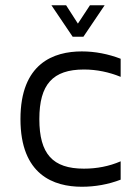

<svg xmlns="http://www.w3.org/2000/svg" viewBox="-20 -704 512 732"><path d="M257 -564H298L379 -684H323L277 -614L232 -684H176L257 -564ZM130 -250C130 -382 181 -439 300 -439C349 -439 396 -429 440 -411V-480C393 -498 343 -508 292 -508C185 -508 58 -463 58 -250C58 -37 185 8 292 8C343 8 393 -1 440 -19V-89C396 -70 349 -61 300 -61C181 -61 130 -117 130 -250Z"/></svg>

Font: Maven Pro
Style: Regular
Weight: 400
Designer: Joe Prince
Foundry: Joe Prince
Version: Version 1.003